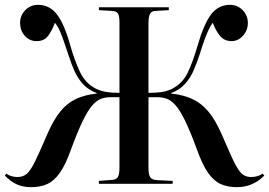

<svg xmlns="http://www.w3.org/2000/svg" viewBox="-28 -760 1113 794"><path d="M101 14Q66 14 40.5 2Q15 -10 -8 -34L-2 -42Q17 -28 45 -28Q67 -28 82.5 -41Q98 -54 116.5 -91.5Q135 -129 167 -204Q193 -264 221.5 -299Q250 -334 286.5 -351Q323 -368 372 -373V-375Q336 -389 314.5 -413Q293 -437 279.5 -467.5Q266 -498 256 -530Q242 -572 233 -597.5Q224 -623 216.5 -638.5Q209 -654 199 -666Q188 -635 171.5 -612.5Q155 -590 124 -590Q93 -590 74 -612.5Q55 -635 55 -665Q55 -696 76.5 -718Q98 -740 129 -740Q177 -740 207.5 -700.5Q238 -661 263 -571Q280 -511 302.5 -463Q325 -415 369 -393Q390 -383 413 -379.5Q436 -376 466 -376V-669Q466 -694 459.5 -704.5Q453 -715 432 -715L381 -718V-730H670V-718L617 -715Q599 -715 592.5 -703Q586 -691 586 -664V-376Q616 -376 638.5 -379Q661 -382 682 -392Q726 -414 747.5 -458Q769 -502 789 -571Q815 -661 845 -700.5Q875 -740 923 -740Q954 -740 975.5 -718Q997 -696 997 -665Q997 -635 977 -612.5Q957 -590 930 -590Q899 -590 881 -612.5Q863 -635 852 -666Q843 -654 835.5 -638.5Q828 -623 818.5 -597.5Q809 -572 796 -530Q786 -500 773 -469.5Q760 -439 738 -414Q716 -389 680 -375V-373Q729 -368 766.5 -351Q804 -334 833.5 -299Q863 -264 889 -204Q913 -148 929 -113Q945 -78 957 -60Q969 -42 981.5 -35Q994 -28 1010 -28Q1039 -28 1058 -42L1065 -34Q1018 14 951 14Q914 14 885.5 1.5Q857 -11 833 -44.5Q809 -78 786 -143Q759 -216 738 -259.5Q717 -303 698.5 -324Q680 -345 662 -351.5Q644 -358 625 -358H586V-65Q586 -37 593.5 -26.5Q601 -16 623 -15L686 -12V0H381V-12L435 -16Q453 -17 459.5 -28Q466 -39 466 -67V-358H427Q408 -358 390 -351.5Q372 -345 353.5 -324Q335 -303 314 -259.5Q293 -216 266 -143Q243 -78 219 -44.5Q195 -11 166.5 1.5Q138 14 101 14Z"/></svg>

Font: Literata 72pt Medium
Style: Regular
Weight: 500
Designer: Latin by Veronika Burian and Jose Scaglione. Greek by Irene Vlachou. Cyrillic by Vera Evstafieva.
Foundry: TypeTogether
Version: Version 3.002